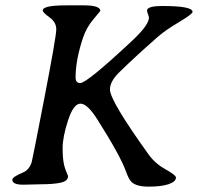

<svg xmlns="http://www.w3.org/2000/svg" viewBox="-20 -695 745 723"><path d="M533.7 -655.3Q533.7 -672.4 591.8 -672.4Q705.1 -672.4 705.1 -650.4Q705.1 -642.1 653.3 -611.3Q601.6 -580.6 572.3 -554.7Q485.8 -478.5 428.2 -421.9Q394 -388.2 394 -357.9Q394 -315.9 539.6 -113.3Q563.5 -79.6 603 -57.6Q642.6 -35.6 642.6 -26.4Q642.6 -11.2 615.7 -1.7Q588.9 7.8 539.3 7.8Q489.7 7.8 472.7 -12.7Q463.9 -22.5 454.6 -48.8Q433.6 -107.9 346.7 -245.1Q309.1 -304.7 283 -304.7Q256.8 -304.7 236.3 -241.9Q215.8 -179.2 215.8 -137Q215.8 -94.7 222.2 -70.3L227.1 -54.7L236.3 -32.2Q236.3 -13.2 208.7 -7.1Q181.2 -1 129.9 -1L67.4 0.5Q26.4 0.5 26.4 -18.1Q26.4 -28.8 66.4 -45.4Q90.3 -55.2 99.6 -85.4Q102.1 -93.3 147 -325.4Q191.9 -557.6 191.9 -584.5Q191.9 -611.3 166.5 -629.6Q141.1 -647.9 141.1 -655.8Q141.1 -674.8 228.5 -674.8H295.9Q357.9 -674.8 357.9 -653.8Q357.9 -653.3 331.5 -622.1Q305.2 -590.8 292.5 -552.7Q264.6 -468.3 264.6 -403.8Q264.6 -382.3 282.2 -382.3Q307.6 -382.3 480 -543.9Q541 -601.1 541 -629.4L538.1 -639.2Q533.7 -650.9 533.7 -655.3Z"/></svg>

Font: Averia Serif Libre
Style: Italic
Weight: 400
Italic angle: -7.90001°
Version: Version 1.002